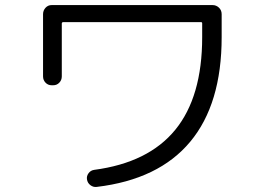

<svg xmlns="http://www.w3.org/2000/svg" viewBox="-20 -732 1040 760"><path d="M184.6 -394.5Q169.9 -394.5 160.2 -404.8Q150.4 -415 150.4 -429.7V-675.8Q150.4 -690.4 160.2 -701.2Q169.9 -711.9 184.6 -711.9H821.3Q835.9 -711.9 846.7 -701.7Q857.4 -691.4 857.4 -675.8V-585Q857.4 -320.3 732.9 -170.9Q608.4 -21.5 363.3 7.8Q349.6 9.8 337.9 1Q326.2 -7.8 324.2 -22.5Q322.3 -35.2 330.6 -46.4Q338.9 -57.6 352.5 -59.6Q567.4 -87.9 673.8 -218.3Q780.3 -348.6 780.3 -585V-639.6Q780.3 -644.5 775.4 -644.5H230.5Q225.6 -644.5 224.6 -639.6V-429.7Q224.6 -415 214.8 -404.8Q205.1 -394.5 190.4 -394.5Z"/></svg>

Font: Rounded-L Mgen+ 2m regular
Style: Regular
Weight: 400
Designer: [Source Han Sans]
Ryoko NISHIZUKA  (kana & ideographs); Paul D. Hunt (Latin, Greek & Cyrillic); Wenlong ZHANG  (bopomofo
Version: Version 1.059.20150602